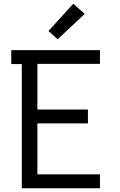

<svg xmlns="http://www.w3.org/2000/svg" viewBox="-20 -1002 640 1022"><path d="M96 0V-661H40V-735H512V-662H179V-419H448V-345H179V-74H512V0ZM287 -793 238 -837 370 -982 431 -928Z"/></svg>

Font: Nova
Style: Regular
Weight: 400
Monospace: yes
Designer: Belleve Invis
Foundry: Belleve Invis
Version: Version 24.1.4; ttfautohint (v1.8.4)